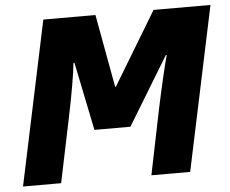

<svg xmlns="http://www.w3.org/2000/svg" viewBox="-51 -773 997 833"><g transform="rotate(-5 447.5 -357.0)"><path d="M16.1 0 167 -713.9H394L452.1 -396H455.1L647 -713.9H895L744.1 0H575.2L631.8 -276.9Q647 -349.6 662.4 -415.5Q677.7 -481.4 687 -514.2H683.1L502.9 -217.8H346.2L285.2 -515.1H280.8Q277.3 -479 266.8 -418Q256.3 -356.9 241.2 -284.2L182.1 0Z"/></g></svg>

Font: Open Sans ExtraBold
Style: Italic
Weight: 800
Italic angle: -12°
Designer: Monotype Design Team
Foundry: Monotype Imaging Inc.
Version: Version 3.000; ttfautohint (v1.8.4)